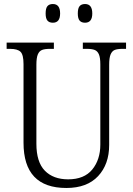

<svg xmlns="http://www.w3.org/2000/svg" viewBox="-20 -925 660 955"><path d="M97 -215V-606Q97 -653 82 -667.5Q67 -682 30 -682H13V-713H248V-682H228Q203 -682 189 -676.5Q175 -671 168 -654Q161 -637 161 -603V-210Q161 -119 203 -76Q245 -33 319 -33Q399 -33 439 -82Q479 -131 479 -206V-605Q479 -638 472 -654.5Q465 -671 451 -676.5Q437 -682 412 -682H392V-713H607V-682H590Q564 -682 550.5 -676.5Q537 -671 530 -654Q523 -637 523 -603V-204Q523 -108 468 -49Q413 10 310 10Q97 10 97 -215ZM207 -858Q207 -884 216 -894.5Q225 -905 243 -905Q279 -905 279 -858Q279 -812 243 -812Q225 -812 216 -822.5Q207 -833 207 -858ZM367 -858Q367 -884 376 -894.5Q385 -905 403 -905Q439 -905 439 -858Q439 -812 403 -812Q385 -812 376 -822.5Q367 -833 367 -858Z"/></svg>

Font: Noto Serif NarrowLight
Style: Regular
Weight: 300
Width: 4
Designer: Monotype Design Team
Foundry: Monotype Imaging Inc.
Version: Version 1.001